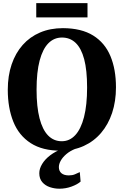

<svg xmlns="http://www.w3.org/2000/svg" viewBox="-20 -928 772 1197"><path d="M361 11.5Q245 12 171.2 -35.8Q97.5 -83.5 63 -169.5Q28.5 -255.5 28.5 -368.5Q28.5 -455.5 52.5 -526.2Q76.5 -597 121.5 -647.8Q166.5 -698.5 230 -725.5Q293.5 -752.5 372.5 -752.5Q488 -752 561 -706.5Q634 -661 668.5 -578.2Q703 -495.5 703 -383.5Q703 -296.5 679 -224.2Q655 -152 610.2 -99.5Q565.5 -47 502.5 -18.2Q439.5 10.5 361 11.5ZM365 -47.5Q414 -47.5 449.2 -85.5Q484.5 -123.5 503.8 -198.2Q523 -273 523 -382.5Q523 -490.5 504.8 -559Q486.5 -627.5 451.5 -660.8Q416.5 -694 366.5 -694Q317 -694 281.8 -658.5Q246.5 -623 227.2 -550.8Q208 -478.5 208 -369Q208 -262 226.5 -190.5Q245 -119 280 -83.2Q315 -47.5 365 -47.5ZM350 248.5Q320 248.5 291 238.8Q262 229 243.5 207.5Q225 186 225 152Q225 123.5 242.8 94.2Q260.5 65 293 40.2Q325.5 15.5 369.5 -1L401.5 -5L451.5 -1Q416.5 13 393.5 32.8Q370.5 52.5 358.8 73.5Q347 94.5 347 113.5Q347 138.5 363.2 152Q379.5 165.5 409 165.5Q430.5 165.5 446.2 159Q462 152.5 477.5 145L482.5 204Q463 221.5 426.5 235Q390 248.5 350 248.5ZM525.5 -908.5V-819.5H206V-908.5Z"/></svg>

Font: Merriweather 36pt ExtraBold
Style: Regular
Weight: 800
Designer: Eben Sorkin
Foundry: Eben Sorkin
Version: Version 2.100